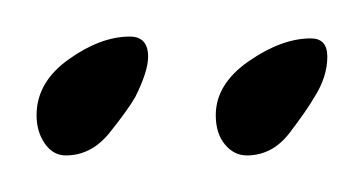

<svg xmlns="http://www.w3.org/2000/svg" viewBox="-20 -410 199 105"><path d="M16 -325Q9 -325 4.5 -331.5Q0 -338 0 -347Q0 -365 17.5 -377.5Q35 -390 51 -390Q61 -390 61 -379Q61 -371 54 -357Q50 -350 40 -337.5Q30 -325 16 -325ZM115 -325Q108 -325 103 -331Q98 -337 98 -347Q98 -364 116 -376.5Q134 -389 150 -389Q159 -389 159 -379Q159 -368 152 -357Q148 -350 138.5 -337.5Q129 -325 115 -325Z"/></svg>

Font: The Nautigal
Style: Regular
Weight: 400
Designer: Robert E. Leuschke
Foundry: Robert E. Leuschke
Version: Version 1.100; ttfautohint (v1.8.3)